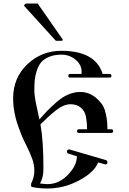

<svg xmlns="http://www.w3.org/2000/svg" viewBox="-20 -1068 737 1096"><path d="M381 -625Q370 -625 370 -635Q370 -646 379 -646H445Q446 -650 446 -657Q446 -699 411 -727.5Q376 -756 331 -756Q291 -756 261.5 -744Q232 -732 216 -713.5Q200 -695 190.5 -666.5Q181 -638 178.5 -612.5Q176 -587 176 -553Q176 -536 179 -514.5Q182 -493 185.5 -477Q189 -461 195.5 -431Q202 -401 205 -386Q231 -416 250 -435.5Q269 -455 301.5 -484Q334 -513 368.5 -528Q403 -543 436 -543H439Q488 -543 528 -509.5Q568 -476 579 -437Q593 -390 593 -341V-330H615Q626 -330 626 -320Q626 -309 615 -309H430Q420 -309 420 -319Q420 -330 430 -330H477Q477 -368 471 -400Q465 -434 441.5 -453.5Q418 -473 383 -473Q343 -473 298 -437Q261 -408 211 -358Q228 -264 228 -105Q228 -53 208 -21Q232 -17 252 -17Q316 -17 367.5 -70Q419 -123 419 -176L370 -191Q362 -194 362 -204Q362 -209 366.5 -212.5Q371 -216 376 -215L585 -154Q593 -151 593 -142Q593 -127 579 -130L540 -141Q520 -86 433 -39Q346 8 251 8Q205 8 165 0Q157 -1 157 -11Q157 -22 161 -28Q176 -57 176 -95Q176 -127 164 -161Q152 -195 131.5 -235.5Q111 -276 104 -294Q85 -343 77 -367.5Q69 -392 62 -429.5Q55 -467 55 -507Q55 -624 136 -701Q217 -778 330 -778Q525 -778 566 -646H605Q616 -646 616 -635Q616 -625 606 -625ZM337 -844Q338 -843 338 -841Q338 -835 330 -835H299L120 -1032Q118 -1034 118 -1037Q118 -1041 122.5 -1044.5Q127 -1048 131 -1048H195Z"/></svg>

Font: Ponomar Unicode TT
Style: Regular
Weight: 400
Designer: Vladislav V. Dorosh, Yuri A.W. Shardt, Nikita Simmons, Aleksandr Andreev
Foundry: Ponomar Project
Version: 1.1